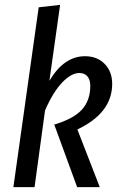

<svg xmlns="http://www.w3.org/2000/svg" viewBox="-20 -769 497 789"><path d="M183 -437Q243 -538 329 -538Q379 -538 410 -506.5Q441 -475 441 -424Q441 -305 298 -237L390 0H297L203 -257Q283 -281 317 -319Q351 -357 351 -416Q351 -442 339 -455.5Q327 -469 306 -469Q273 -469 235.5 -430Q198 -391 165 -315L122 0H35L139 -739L227 -749Z"/></svg>

Font: Fira Sans Extra Condensed
Style: Italic
Weight: 400
Width: 3
Italic angle: -8°
Designer: Carrois Corporate & Edenspiekermann AG
Foundry: Carrois Corporate GbR & Edenspiekermann AG
Version: Version 4.203